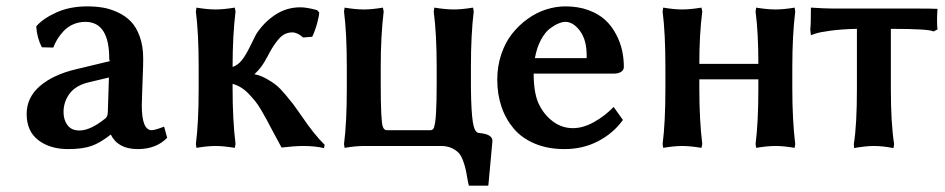

<svg xmlns="http://www.w3.org/2000/svg" viewBox="-20 -460 2979 605"><path d="M323.2 -215.8 257.8 -200.2Q218.3 -190.4 199.2 -164.8Q180.2 -139.2 180.2 -106.9Q180.2 -82.5 192.6 -65.7Q205.1 -48.8 230 -48.8Q265.1 -48.8 312 -86.9Q319.8 -92.8 319.8 -107.9ZM414.1 9.8Q351.6 9.8 329.1 -36.1Q295.9 -9.8 267.8 0Q239.7 9.8 194.8 9.8Q137.7 9.8 100.8 -18.3Q64 -46.4 64 -101.1Q64 -152.8 106 -189Q147.9 -225.1 221.2 -242.2L329.1 -268.1H327.1Q324.2 -268.1 324.2 -274.9Q324.2 -391.1 249 -391.1Q228 -391.1 210.2 -383.1Q192.4 -375 180.2 -361.8Q168 -348.6 160.4 -335.9Q152.8 -323.2 147.9 -310.1L111.8 -311Q96.2 -341.8 94.2 -377Q115.2 -401.4 157.5 -420.7Q199.7 -439.9 254.9 -439.9Q281.2 -439.9 304.4 -436Q327.6 -432.1 351.6 -420.9Q375.5 -409.7 392.6 -392.1Q409.7 -374.5 420.4 -344.7Q431.2 -314.9 431.2 -275.9Q431.2 -252.9 430.2 -231Q429.7 -214.4 428.2 -175.8Q426.8 -137.2 426.8 -127.9Q426.8 -49.8 458 -49.8Q467.8 -49.8 497.1 -61L506.8 -25.9Q472.2 9.8 414.1 9.8Z M606 -181.2V-249Q606 -355.5 597.2 -423.8L599.1 -436Q633.3 -430.2 659.2 -430.2Q684.1 -430.2 719.7 -436L722.2 -423.8Q712.9 -347.7 712.9 -249Q730 -254.9 742.4 -270.8Q754.9 -286.6 768.1 -314Q770.5 -318.8 774.9 -327.6Q779.3 -336.4 782.5 -343Q785.6 -349.6 787.1 -352.1Q810.5 -388.7 846.4 -412.8Q882.3 -437 926.8 -437Q945.8 -437 979 -428.2L985.8 -420.9Q985.8 -410.6 979.5 -387.2Q973.1 -363.8 963.9 -344.2L935.1 -341.8Q917.5 -357.9 900.9 -357.9Q888.2 -357.9 877.4 -352.5Q866.7 -347.2 857.4 -335.9Q848.1 -324.7 842.3 -315.9Q836.4 -307.1 828.1 -292Q826.7 -289.6 820.8 -277.8V-278.8Q806.2 -248.5 781.7 -226.1Q801.3 -222.2 819.6 -211.9Q837.9 -201.7 849.9 -192.1Q861.8 -182.6 878.9 -162.4Q896 -142.1 903.6 -132.1Q911.1 -122.1 929.2 -96.2Q969.7 -36.1 1002.9 -3.9L1001 6.8Q973.1 0 936 0Q908.7 0 867.2 4.9Q842.8 -39.6 835.9 -53.2Q825.2 -73.7 819.8 -83.7Q814.5 -93.8 803.7 -112.1Q793 -130.4 784.4 -140.9Q775.9 -151.4 764.2 -163.8Q752.4 -176.3 739.7 -184.1Q727.1 -191.9 712.9 -195.8V-181.2Q712.9 -82 722.2 -5.9L719.7 5.9Q684.1 0 659.2 0Q633.3 0 599.1 5.9L597.2 -5.9Q606 -74.2 606 -181.2Z M1072.8 -181.2V-249Q1072.8 -355.5 1064 -423.8L1065.9 -436Q1100.1 -430.2 1127 -430.2Q1151.9 -430.2 1186.5 -436L1189 -423.8Q1179.7 -347.7 1179.7 -249V-194.8Q1179.7 -76.2 1186.5 -60.1Q1190.4 -49.8 1198.7 -49.8H1336.9Q1344.7 -49.8 1348.6 -60.1H1347.7Q1356 -79.1 1356 -195.8V-249Q1356 -351.6 1346.7 -423.8L1348.6 -436Q1384.3 -430.2 1409.7 -430.2Q1434.6 -430.2 1470.7 -436L1472.7 -423.8Q1463.9 -351.6 1463.9 -249V-181.2Q1464.8 -107.4 1470 -75Q1475.1 -42.5 1488.8 -41Q1531.7 -37.6 1531.7 -16.1L1519.5 117.2Q1519.5 118.2 1519 121.3Q1518.6 124.5 1518.6 125H1457.5L1455.6 117.2V118.2Q1451.2 92.8 1448.5 78.9Q1445.8 64.9 1439.5 47.4Q1433.1 29.8 1424.8 21.2Q1416.5 12.7 1402.6 6.3Q1388.7 0 1369.6 0H1127Q1100.1 0 1065.9 5.9L1064 -5.9Q1072.8 -74.2 1072.8 -181.2Z M1665.5 -276.9H1828.6V-285.2Q1828.6 -334.5 1807.4 -362.8Q1786.1 -391.1 1761.7 -391.1Q1752.4 -391.1 1740.2 -386.2Q1728 -381.3 1712.9 -370.1Q1697.8 -358.9 1684.6 -334.5Q1671.4 -310.1 1665.5 -276.9ZM1913.6 -123 1942.9 -82Q1912.6 -40 1864.7 -15.1Q1816.9 9.8 1758.8 9.8Q1706.5 9.8 1665.5 -7.3Q1624.5 -24.4 1598.9 -54.7Q1573.2 -85 1560.1 -124Q1546.9 -163.1 1546.9 -209Q1546.9 -251.5 1559.6 -289.1Q1572.3 -326.7 1593.8 -353.8Q1615.2 -380.9 1642.8 -400.6Q1670.4 -420.4 1700.9 -430.2Q1731.4 -439.9 1761.7 -439.9Q1802.2 -439.9 1834.5 -428Q1866.7 -416 1887.2 -397Q1907.7 -377.9 1921.1 -352.3Q1934.6 -326.7 1940.2 -301.3Q1945.8 -275.9 1945.8 -249Q1945.8 -239.3 1937 -233.6Q1928.2 -228 1913.6 -228H1661.6Q1661.6 -159.7 1681.6 -125Q1697.8 -94.7 1724.9 -75.4Q1752 -56.2 1785.6 -56.2Q1817.4 -56.2 1851.8 -75.4Q1886.2 -94.7 1913.6 -123Z M2369.6 -181.2V-210H2183.6V-181.2Q2183.6 -82 2192.9 -5.9L2190.4 5.9Q2154.8 0 2129.9 0Q2104 0 2069.8 5.9L2067.9 -5.9Q2076.7 -74.2 2076.7 -181.2V-249Q2076.7 -355.5 2067.9 -423.8L2069.8 -436Q2104 -430.2 2129.9 -430.2Q2154.8 -430.2 2190.4 -436L2192.9 -423.8Q2183.6 -351.6 2183.6 -258.8H2369.6Q2369.6 -358.4 2360.8 -423.8L2362.8 -436Q2397.5 -430.2 2423.8 -430.2Q2449.7 -430.2 2483.9 -436L2485.8 -423.8Q2476.6 -347.7 2476.6 -249V-181.2Q2476.6 -82 2485.8 -5.9L2483.9 5.9Q2449.7 0 2423.8 0Q2397.5 0 2362.8 5.9L2360.8 -5.9Q2369.6 -74.2 2369.6 -181.2Z M2670.4 -5.9Q2680.2 -64.9 2680.2 -181.2V-369.1Q2633.3 -368.2 2596.9 -363.3Q2560.5 -358.4 2547.9 -353.5L2535.2 -349.1L2533.2 -367.2Q2535.2 -381.3 2535.2 -436Q2580.6 -433.1 2603 -433.1H2863.3Q2917 -433.1 2934.1 -432.1Q2931.2 -391.1 2934.1 -367.2L2921.4 -360.8Q2909.2 -369.1 2787.1 -369.1V-181.2Q2787.1 -71.3 2797.4 -5.9L2795.4 6.8Q2763.2 0 2733.4 0Q2720.2 0 2704.6 1.7Q2689 3.4 2680.2 4.9L2671.4 6.8Z"/></svg>

Font: Linear Smooth
Style: Bold
Weight: 700
Designer: Philipp H. Poll, Flanker
Foundry: Philipp H. Poll, reworked by Flanker
Version: Version 1.061 | FøM Fix